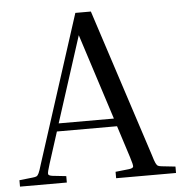

<svg xmlns="http://www.w3.org/2000/svg" viewBox="-52 -728 733 776"><g transform="rotate(-5 314.5 -340.0)"><path d="M188 -26V0H-2V-26L52 -32Q63 -33 68 -35.5Q73 -38 77.5 -47.5Q82 -57 89 -81L282 -680H345L540 -81Q547 -57 551.5 -47.5Q556 -38 561 -35.5Q566 -33 576 -32L631 -26V0H388V-26L443 -32Q459 -34 460.5 -40.5Q462 -47 451 -81L410 -209H166L125 -81Q114 -47 115.5 -40.5Q117 -34 133 -32ZM176 -241H400L288 -589Z"/></g></svg>

Font: Inria Serif
Style: Regular
Weight: 400
Designer: Black Foundry Team
Foundry: Black Foundry
Version: Version 1.000; ttfautohint (v1.8.3)